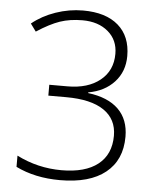

<svg xmlns="http://www.w3.org/2000/svg" viewBox="-53 -769 676 824"><g transform="rotate(5 285.5 -357.0)"><path d="M45.4 -79.1Q136.2 -33.2 238.5 -33.2Q340.8 -33.2 395.5 -76.4Q450.2 -119.6 450.2 -200.2Q450.2 -271.5 394.5 -309.3Q338.9 -347.2 231.9 -347.2H154.8V-394H232.9Q321.3 -394 373.5 -436.3Q425.8 -478.5 425.8 -550.8Q425.8 -610.4 383.5 -646.2Q341.3 -682.1 272.9 -682.1Q219.2 -682.1 176.3 -667.5Q133.3 -652.8 77.1 -616.2L53.2 -648.9Q96.2 -684.1 154.1 -704.1Q211.9 -724.1 272 -724.1Q370.1 -724.1 423.8 -677.5Q477.5 -630.9 477.5 -545.9Q477.5 -479 435.8 -433.6Q394 -388.2 324.2 -376V-373Q410.2 -362.3 455.1 -318.4Q500 -274.4 500 -200.2Q500 -99.6 431.6 -44.9Q363.3 9.8 235.8 9.8Q127.9 9.8 45.4 -30.8Z"/></g></svg>

Font: Open Sans Hebrew Light
Style: Regular
Weight: 300
Foundry: Ascender Corporation, Yanek Iontef
Version: Version 2.001;PS 002.001;hotconv 1.0.70;makeotf.lib2.5.58329